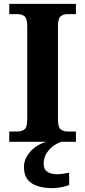

<svg xmlns="http://www.w3.org/2000/svg" viewBox="-20 -734 441 994"><path d="M28 0V-53H70Q92 -53 106.5 -64Q121 -75 121 -118V-596Q121 -639 106.5 -650Q92 -661 70 -661H28V-714H373V-661H331Q309 -661 294.5 -650Q280 -639 280 -596V-118Q280 -75 294.5 -64Q309 -53 331 -53H373V0ZM253 240Q180 240 142 213.5Q104 187 104 130Q104 99 121 72Q138 45 165 26Q192 7 222 0H299Q278 6 256.5 21.5Q235 37 220.5 60Q206 83 206 115Q206 143 225.5 155.5Q245 168 275 168Q289 168 304.5 166Q320 164 338 160V224Q322 231 295.5 235.5Q269 240 253 240Z"/></svg>

Font: Noto Serif Tibetan
Style: Bold
Weight: 700
Designer: Monotype Design Team
Foundry: Monotype Imaging Inc.
Version: Version 2.103; ttfautohint (v1.8.4.7-5d5b)